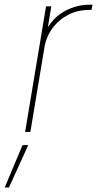

<svg xmlns="http://www.w3.org/2000/svg" viewBox="-58 -573 421 834"><path d="M51.1 0 142 -545.5H164.8L150.6 -458.8H153.4Q179 -501.4 227.5 -527Q275.9 -552.6 332.4 -552.6H343.8L339.5 -529.8H328.1Q279.8 -529.8 238.8 -508.9Q197.8 -487.9 170.3 -451Q142.8 -414.1 134.9 -366.5L73.9 0ZM-37.6 241.5 39.8 57.5H64.6L-19.2 241.5Z"/></svg>

Font: Inter Thin  BETA
Style: Italic
Weight: 100
Italic angle: -9.39999°
Designer: Rasmus Andersson
Foundry: rsms
Version: Version 3.011;git-f93a4a705